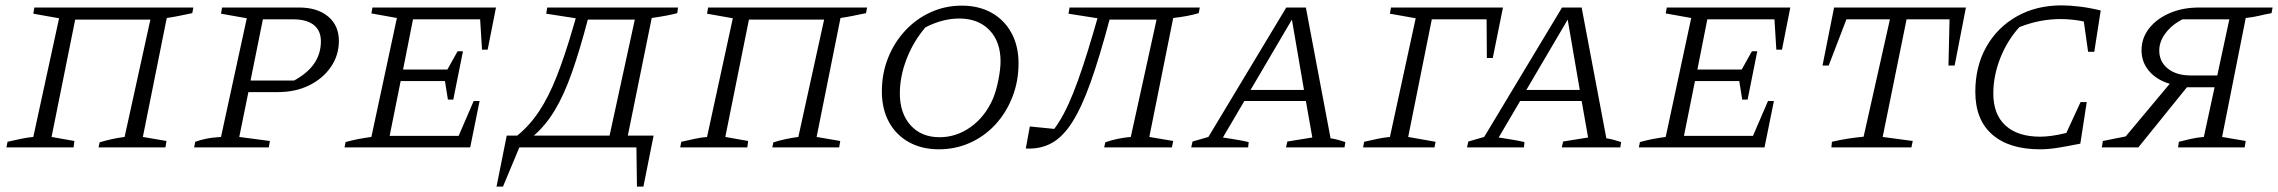

<svg xmlns="http://www.w3.org/2000/svg" viewBox="-20 -549 8483 715"><path d="M260 -476 172 -39 257 -24 254 0H4L8 -21Q35 -27 58 -32Q81 -37 104 -39L200 -481L104 -498L108 -521H700L696 -500Q662 -493 642 -489Q622 -485 601 -482L512 -39L600 -24L596 0H347L351 -19Q374 -26 397 -31Q420 -36 444 -39L540 -476Z M703 0 707 -21Q723 -27 746 -32Q769 -37 803 -39L899 -481L803 -498L807 -521H1094Q1162 -521 1202 -487.5Q1242 -454 1242 -397Q1242 -343 1212 -299.5Q1182 -256 1131 -231Q1080 -206 1015 -206H905L871 -39L985 -24L981 0ZM1072 -477H959L913 -249H1075Q1175 -303 1175 -395Q1175 -435 1148.5 -456Q1122 -477 1072 -477Z M1263 0 1267 -20Q1292 -27 1316 -31.5Q1340 -36 1363 -39L1458 -482L1363 -499L1367 -521H1827L1796 -364H1775L1768 -477H1518L1481 -290H1646L1684 -358H1704L1668 -178H1648L1637 -247H1472L1431 -43H1688L1744 -173H1766L1731 0Z M1829 146 1867 -44H1906Q1952 -81 1987.5 -134.5Q2023 -188 2053 -264Q2083 -340 2113 -443L2124 -481L2014 -498L2018 -521H2505L2502 -500Q2483 -495 2462 -491Q2441 -487 2407 -482L2318 -44H2414L2376 146H2352L2350 0H1914L1853 146ZM2169 -476Q2139 -362 2110 -279.5Q2081 -197 2047 -140Q2013 -83 1968 -44H2250L2344 -476Z M2769 -476 2681 -39 2766 -24 2763 0H2513L2517 -21Q2544 -27 2567 -32Q2590 -37 2613 -39L2709 -481L2613 -498L2617 -521H3209L3205 -500Q3171 -493 3151 -489Q3131 -485 3110 -482L3021 -39L3109 -24L3105 0H2856L2860 -19Q2883 -26 2906 -31Q2929 -36 2953 -39L3049 -476Z M3476 7Q3413 7 3365 -19.5Q3317 -46 3290.5 -94.5Q3264 -143 3264 -209Q3264 -275 3287 -333Q3310 -391 3351 -435Q3392 -479 3446 -503.5Q3500 -528 3562 -528Q3625 -528 3672.5 -501.5Q3720 -475 3746.5 -426.5Q3773 -378 3773 -313Q3773 -246 3750 -187.5Q3727 -129 3687 -85.5Q3647 -42 3593 -17.5Q3539 7 3476 7ZM3479 -38Q3542 -38 3595.5 -76.5Q3649 -115 3678 -182Q3690 -211 3698 -251.5Q3706 -292 3706 -321Q3706 -394 3664.5 -437Q3623 -480 3552 -480Q3490 -480 3426 -447Q3381 -394 3356 -329Q3331 -264 3331 -201Q3331 -127 3371 -82.5Q3411 -38 3479 -38Z M3800 4 3815 -78 3906 -69Q3943 -118 3977 -203.5Q4011 -289 4051 -426L4067 -481L3959 -498L3963 -521H4448L4444 -500Q4424 -494 4400 -489.5Q4376 -485 4349 -482L4260 -39L4349 -24L4344 0H4092L4096 -19Q4118 -27 4142.5 -32Q4167 -37 4191 -39L4287 -476H4112Q4075 -337 4041.5 -243Q4008 -149 3973 -94Q3938 -39 3896 -16Q3854 7 3800 4Z M4935 -34Q4949 -32 4963.5 -28Q4978 -24 4990 -20L4987 0H4769L4774 -22L4867 -37L4843 -173H4614L4534 -37Q4558 -33 4581 -29.5Q4604 -26 4630 -20L4628 0H4416L4421 -22L4480 -39L4770 -521H4843ZM4637 -214H4836L4791 -476Z M5577 -521 5539 -333H5517L5516 -477H5312L5224 -39L5326 -21L5322 0H5056L5060 -21Q5087 -27 5110 -32Q5133 -37 5156 -39L5252 -481L5156 -498L5160 -521Z M5962 -34Q5976 -32 5990.5 -28Q6005 -24 6017 -20L6014 0H5796L5801 -22L5894 -37L5870 -173H5641L5561 -37Q5585 -33 5608 -29.5Q5631 -26 5657 -20L5655 0H5443L5448 -22L5507 -39L5797 -521H5870ZM5664 -214H5863L5818 -476Z M6083 0 6087 -20Q6112 -27 6136 -31.5Q6160 -36 6183 -39L6278 -482L6183 -499L6187 -521H6647L6616 -364H6595L6588 -477H6338L6301 -290H6466L6504 -358H6524L6488 -178H6468L6457 -247H6292L6251 -43H6508L6564 -173H6586L6551 0Z M7301 -521 7259 -305H7236L7240 -477H7080L6991 -39L7103 -24L7098 0H6800L6802 -21Q6832 -28 6860.5 -32.5Q6889 -37 6920 -40L7018 -477H6856L6790 -305H6767L6810 -521Z M7577 7Q7462 7 7399 -48Q7336 -103 7336 -207Q7336 -302 7377 -374.5Q7418 -447 7490.5 -488Q7563 -529 7658 -529Q7687 -529 7724.5 -524.5Q7762 -520 7803 -510L7779 -356H7756L7740 -469Q7697 -478 7653 -478Q7616 -478 7578.5 -471Q7541 -464 7500 -448Q7454 -397 7428.5 -331.5Q7403 -266 7403 -201Q7403 -123 7448.5 -81.5Q7494 -40 7578 -40Q7619 -40 7675 -54L7728 -169H7751L7727 -14Q7672 -3 7639 2Q7606 7 7577 7Z M7807 0 7811 -24 7896 -41 8060 -237Q8012 -251 7983.5 -284Q7955 -317 7955 -362Q7955 -407 7983 -443Q8011 -479 8059.5 -500Q8108 -521 8169 -521H8443L8439 -500Q8412 -495 8391.5 -490Q8371 -485 8343 -482L8255 -39L8343 -24L8339 0H8091L8094 -21Q8117 -27 8139.5 -32Q8162 -37 8187 -39L8227 -224H8124L7943 0ZM8138 -268H8237L8282 -477H8107Q8067 -456 8044 -425Q8021 -394 8021 -361Q8021 -319 8053 -293.5Q8085 -268 8138 -268Z"/></svg>

Font: Piazzolla SC Light
Style: Italic
Weight: 300
Italic angle: -11.3°
Designer: Juan Pablo del Peral
Foundry: Huerta Tipografica
Version: Version 1.330